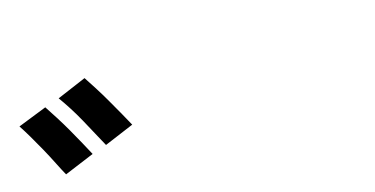

<svg xmlns="http://www.w3.org/2000/svg" viewBox="-40 -1002 1081 553"><g transform="rotate(-15 500.0 -725.0)"><path d="M96 -800Q106 -785 120 -763Q134 -741 147.5 -717.5Q161 -694 173 -672Q185 -650 193 -635L104 -598Q95 -614 83.5 -637Q72 -660 59 -683.5Q46 -707 33 -729Q20 -751 10 -766ZM227 -852Q237 -837 251 -815Q265 -793 278.5 -769.5Q292 -746 304.5 -724Q317 -702 325 -687L237 -650Q228 -666 216 -688.5Q204 -711 191 -734.5Q178 -758 164.5 -779Q151 -800 140 -815Z"/></g></svg>

Font: SpoqaHanSansJP-Bold
Style: Regular
Weight: 700
Designer: [Source Han Sans]
Ryoko NISHIZUKA  (kana & ideographs); Paul D. Hunt (Latin, Greek & Cyrillic); Wenlong ZHANG  (bopomofo
Foundry: Spoqa (http://bi.spoqa.com)
Version: Version 1.002.20150607